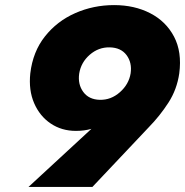

<svg xmlns="http://www.w3.org/2000/svg" viewBox="-20 -738 727 754"><path d="M343 -4 564 -238Q608 -283 641.5 -335Q675 -387 684 -450Q695 -534 663.5 -594Q632 -654 570 -686Q508 -718 428 -718Q347 -718 275.5 -686.5Q204 -655 156.5 -595Q109 -535 99 -450Q92 -384 114 -333Q136 -282 179 -253Q222 -224 278 -224Q295 -224 310 -226Q325 -228 339 -232L92 -4ZM493 -450Q486 -407 451 -376Q416 -345 372 -346Q329 -347 307 -377Q285 -407 291 -449Q298 -493 332.5 -523Q367 -553 411 -552Q455 -551 477 -521.5Q499 -492 493 -450Z"/></svg>

Font: Jost* 800 Heavy Italic
Style: Italic
Weight: 800
Italic angle: -10°
Version: Version 3.200; ttfautohint (v0.97) -l 8 -r 50 -G 200 -x 14 -